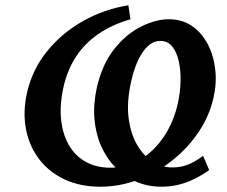

<svg xmlns="http://www.w3.org/2000/svg" viewBox="-20 -694 859 727"><path d="M360 13Q284 13 225 -14.5Q166 -42 128.5 -91Q91 -140 78.5 -204.5Q66 -269 82 -342Q102 -430 157.5 -499Q213 -568 293 -613.5Q373 -659 466 -674L474 -621Q405 -601 353.5 -566Q302 -531 268.5 -480.5Q235 -430 220 -363Q206 -300 211 -245Q216 -190 239 -148Q262 -106 302.5 -82.5Q343 -59 398 -59Q460 -59 512 -90.5Q564 -122 600.5 -176.5Q637 -231 653 -301Q662 -340 663.5 -382Q665 -424 657.5 -459.5Q650 -495 633 -517Q616 -539 587 -539Q561 -539 540 -519.5Q519 -500 503 -466Q487 -432 477 -387Q459 -308 467 -247Q475 -186 500 -144Q525 -102 560 -81Q595 -60 632 -60Q657 -60 677.5 -66Q698 -72 715.5 -82Q733 -92 749 -104L772 -50Q741 -28 711 -14Q681 0 651.5 6.5Q622 13 592 13Q540 13 495.5 -6Q451 -25 417 -60Q383 -95 362.5 -142Q342 -189 337.5 -245.5Q333 -302 347 -364Q368 -453 413.5 -509.5Q459 -566 514.5 -593.5Q570 -621 619 -621Q670 -621 707 -595.5Q744 -570 766.5 -527Q789 -484 795 -431Q801 -378 788 -322Q772 -253 731 -192.5Q690 -132 631 -85.5Q572 -39 502 -13Q432 13 360 13Z"/></svg>

Font: Ysabeau Office
Style: Bold Italic
Weight: 700
Italic angle: -12°
Designer: Christian Thalmann (Catharsis Fonts)
Version: Version 2.001;gftools[0.9.30]; featfreeze: tnum,lnum,ss02